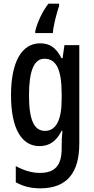

<svg xmlns="http://www.w3.org/2000/svg" viewBox="-20 -786 513 1046"><path d="M302 -754V-766H244C212 -726 183 -664 172 -616V-606H268C270 -643 288 -713 302 -754ZM199 -550C100 -550 40 -452 40 -267C40 -87 97 10 195 10C250 10 287 -17 316 -74H320C317 -44 316 -14 316 8V23C316 120 275 156 197 156C155 156 113 144 66 119V207C106 229 147 240 199 240C348 240 412 152 412 -4V-540H331L321 -469H315C286 -527 250 -550 199 -550ZM222 -466C287 -466 316 -407 316 -273V-247C316 -131 285 -73 225 -73C166 -73 138 -132 138 -266C138 -397 164 -466 222 -466Z"/></svg>

Font: Noto Sans Armenian ExtraCondensed Medium
Style: Regular
Weight: 500
Width: 2
Designer: Monotype Design Team
Foundry: Monotype Imaging Inc.
Version: Version 2.008